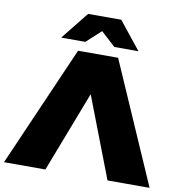

<svg xmlns="http://www.w3.org/2000/svg" viewBox="-115 -1006 1037 1096"><g transform="rotate(10 403.0 -458.5)"><path d="M221 0H-19L287 -700H519L825 0H581L401 -468ZM319 -757H179L307 -917H499L627 -757H487L403 -834Z"/></g></svg>

Font: Montserrat-Alt1 Black
Style: Regular
Weight: 900
Designer: Differentunic
Foundry: Differentunic
Version: Version 7.222